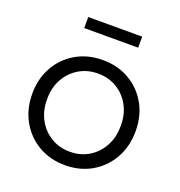

<svg xmlns="http://www.w3.org/2000/svg" viewBox="-130 -815 874 934"><g transform="rotate(20 307.5 -348.0)"><path d="M308 10Q230.3 10 169.8 -25.3Q109.3 -60.7 74.7 -122.3Q40 -184 40 -263Q40 -341.7 74.7 -402.8Q109.3 -464 169.8 -499Q230.3 -534 308 -534Q385 -534 445.5 -499Q506 -464 540.5 -402.8Q575 -341.7 575 -263Q575 -184 540.5 -122.3Q506 -60.7 445.5 -25.3Q385 10 308 10ZM308 -59.7Q363.1 -59.7 406.2 -86.1Q449.2 -112.5 473.9 -158.5Q498.7 -204.6 498 -263Q498.7 -321.4 473.9 -366.8Q449.2 -412.2 406.2 -438.2Q363.1 -464.3 308 -464.3Q252.9 -464.3 209.3 -437.9Q165.8 -411.5 141.1 -366.1Q116.3 -320.7 117 -263Q116.3 -204.6 141.1 -158.5Q165.8 -112.5 209.3 -86.1Q252.9 -59.7 308 -59.7ZM168.4 -649.1V-706.2H447.6V-649.1Z"/></g></svg>

Font: Lexend Medium
Style: Regular
Weight: 500
Designer: Bonnie Shaver-Troup, Thomas Jockin
Foundry: Lexend
Version: Version 1.005